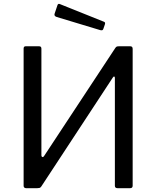

<svg xmlns="http://www.w3.org/2000/svg" viewBox="-20 -984 817 1004"><path d="M184.6 -742Q196.5 -742 196.5 -729.7V-171.3Q196.5 -165.1 201.1 -163Q205.7 -160.9 211 -168.8L582.2 -732Q586.5 -738.9 590.5 -740.4Q594.5 -742 602.4 -742H661.1Q673.7 -742 673.7 -728.4V-12.8Q673.7 0 660.3 0H594.6Q580.7 0 580.7 -12.6V-577.1Q580.7 -582.8 577.2 -583.8Q573.7 -584.8 569.3 -577.6L195.7 -8.5Q191.2 -2.1 186.1 -1.1Q181.1 0 174.5 0H116.3Q110.7 0 107.1 -3.2Q103.5 -6.4 103.5 -12.2V-730.1Q103.5 -742 114.1 -742ZM280.7 -957.5Q284.1 -966.1 292.3 -963L524 -870.1Q532.2 -867 528.4 -856.2L520.6 -833.5Q518.8 -827.9 515.3 -826.3Q511.9 -824.8 504.7 -826.3L276 -895.4Q261.3 -900.2 265.7 -912.9Z"/></svg>

Font: Libre Franklin Thin
Style: Regular
Weight: 100
Designer: Pablo Impallari, Rodrigo Fuenzalida, Nhung Nguyen
Foundry: Impallari Type
Version: Version 3.000